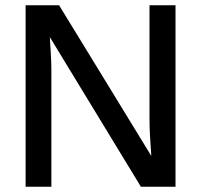

<svg xmlns="http://www.w3.org/2000/svg" viewBox="-20 -708 762 728"><path d="M174.8 -439.9V0H77.1V-688H204.1L553.7 -116.7Q546.9 -205.6 546.9 -253.9V-688H645.5V0H514.2L168.9 -567.4Q170.9 -532.7 172.9 -501Q174.8 -469.2 174.8 -439.9Z"/></svg>

Font: Arimo Medium
Style: Regular
Weight: 500
Designer: Steve Matteson
Foundry: Monotype Imaging Inc.
Version: Version 1.33